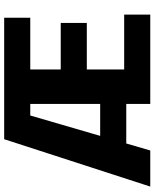

<svg xmlns="http://www.w3.org/2000/svg" viewBox="70 -810 740 920"><g transform="rotate(-90 440.0 -350.0)"><path d="M402 -700H815V-575H567V-429H790V-304H567V-125H830V0H402ZM301 -700H530L529 -575H260ZM221 -240H481L523 -115H179ZM233 -700H383L179 0H6Z"/></g></svg>

Font: Moderustic
Style: Bold
Weight: 700
Designer: Tural Alisoy
Foundry: TAFT Foundry
Version: Version 2.120